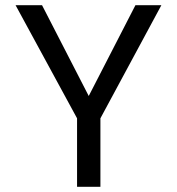

<svg xmlns="http://www.w3.org/2000/svg" viewBox="-20 -720 682 740"><path d="M277 0V-264L40 -700H142L339 -317H305L502 -700H602L367 -264V0Z"/></svg>

Font: Host Grotesk Light
Style: Regular
Weight: 400
Version: Version 1.003